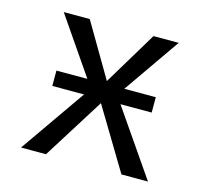

<svg xmlns="http://www.w3.org/2000/svg" viewBox="-82 -620 765 713"><g transform="rotate(15 300.0 -263.5)"><path d="M544 0H442L300 -236L152 0H56L231 -251H109V-310H228L79 -527H179L300 -321L424 -527H521L370 -310H491V-251H371Z"/></g></svg>

Font: FiraDG Mono
Style: Regular
Weight: 400
Designer: Carrois Corporate & Edenspiekermann AG
Foundry: Carrois Corporate GbR & Edenspiekermann AG
Version: Version 3.206